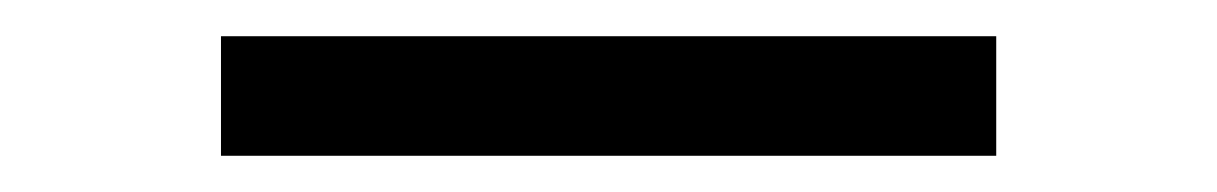

<svg xmlns="http://www.w3.org/2000/svg" viewBox="-20 72 672 106"><path d="M102 92H530V158H102Z"/></svg>

Font: Titillium Web
Style: Regular
Weight: 400
Version: Version 1.002;PS 57.000;hotconv 1.0.70;makeotf.lib2.5.55311